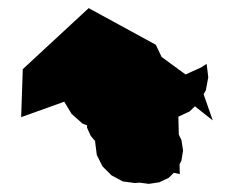

<svg xmlns="http://www.w3.org/2000/svg" viewBox="-20 -768 574 472"><path d="M32 -480 138 -518 156 -488 183 -464 194 -460V-454L203 -434L214 -421V-418L218 -387L232 -359L254 -337L282 -322L312 -318L323 -319L346 -316L372 -320L395 -331L414 -350L426 -373L430 -398L426 -424L414 -448L401 -461L394 -475L392 -478L416 -480L446 -494L470 -517L486 -546L492 -578L488 -611L474 -602L354 -548L324 -482L390 -562L358 -354L422 -340L417 -540L503 -472L473 -558L365 -637L330 -675L394 -593L363 -658L198 -748L36 -598Z"/></svg>

Font: CiSf CamouflageKit II
Style: Regular
Weight: 400
Version: Version 1